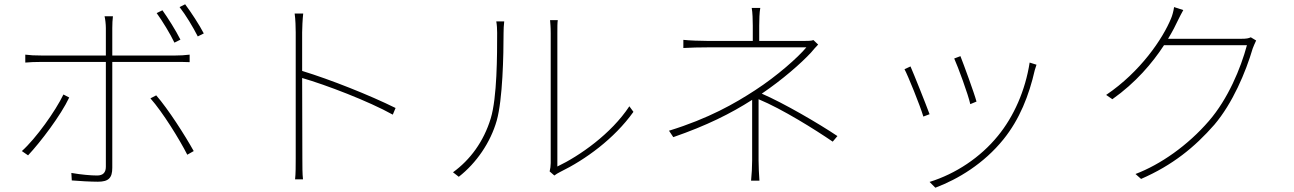

<svg xmlns="http://www.w3.org/2000/svg" viewBox="-20 -820 6040 896"><path d="M822 -635C800 -679 763 -737 738 -772L711 -759C738 -722 775 -661 794 -621ZM111 -95C170 -158 264 -282 303 -365L276 -379C239 -302 148 -174 82 -115ZM801 -531C822 -531 843 -531 865 -530V-565C842 -562 819 -561 800 -561H504V-689C504 -707 505 -730 507 -744H468C471 -732 474 -707 474 -689V-561H171C139 -561 124 -562 98 -565V-528C123 -530 141 -531 172 -531H474V-42C474 -15 461 -1 433 -1C405 -1 358 -5 313 -13L315 22C346 25 406 28 437 28C487 28 504 10 504 -37V-531ZM682 -361C739 -297 818 -169 854 -98L884 -115C844 -187 765 -311 709 -375ZM818 -787C847 -750 880 -695 903 -650L931 -664C911 -703 871 -764 844 -800Z M1826 -316C1705 -376 1521 -449 1390 -489V-669C1390 -688 1392 -731 1395 -757H1355C1359 -730 1360 -690 1360 -669V-81C1360 -46 1360 -8 1357 17H1394C1391 -8 1391 -46 1391 -81L1390 -456C1501 -424 1700 -348 1813 -285Z M2121 5C2203 -59 2269 -155 2298 -257C2326 -356 2330 -564 2330 -667C2330 -685 2331 -701 2333 -720H2296C2299 -703 2300 -685 2300 -667C2300 -564 2300 -365 2270 -267C2237 -159 2174 -74 2094 -16ZM2567 -1C2575 -7 2583 -12 2593 -17C2712 -75 2846 -172 2936 -298L2917 -324C2832 -195 2684 -92 2581 -43V-664C2581 -695 2581 -713 2583 -726H2547C2548 -713 2550 -695 2550 -664V-59C2550 -46 2548 -32 2545 -20Z M3888 -185C3800 -244 3637 -339 3535 -383C3631 -448 3719 -525 3765 -575C3776 -588 3787 -601 3798 -612L3776 -633C3766 -629 3749 -629 3733 -629H3523V-700C3523 -724 3524 -763 3528 -783H3488C3492 -763 3493 -724 3493 -700V-629H3283C3250 -629 3195 -631 3169 -634V-596C3198 -598 3250 -599 3283 -599H3743C3705 -553 3606 -465 3504 -399C3409 -337 3287 -267 3102 -210L3122 -180C3278 -234 3390 -290 3490 -354V-71C3490 -40 3488 -8 3485 23H3524C3522 -8 3520 -40 3520 -71V-357C3631 -311 3784 -215 3866 -159Z M4462 -558 4433 -547C4450 -510 4499 -377 4508 -334L4537 -346C4526 -387 4477 -520 4462 -558ZM4785 -528C4765 -398 4711 -276 4637 -186C4555 -85 4440 -9 4318 29L4345 56C4451 16 4571 -56 4663 -170C4738 -263 4782 -374 4809 -493C4811 -499 4814 -510 4817 -518ZM4229 -510 4201 -497C4216 -470 4274 -327 4289 -276L4318 -287C4300 -336 4244 -476 4229 -510Z M5817 -646C5807 -641 5796 -639 5773 -639H5431C5451 -672 5467 -703 5480 -731C5486 -743 5493 -757 5502 -773L5459 -787C5457 -770 5450 -745 5445 -734C5406 -639 5302 -485 5142 -377L5171 -357C5280 -434 5358 -526 5412 -609H5799C5770 -501 5711 -359 5622 -256C5523 -141 5395 -52 5279 -8L5305 15C5452 -49 5555 -133 5647 -238C5732 -338 5793 -482 5826 -594C5828 -601 5838 -622 5842 -631Z"/></svg>

Font: Noto Sans Japanese Thin
Style: Regular
Weight: 100
Designer: Ryoko NISHIZUKA (kana & ideographs); Paul D. Hunt (Latin, Greek & Cyrillic); Wenlong ZHANG (bopomofo); Sandoll Communica
Foundry: Adobe Systems Incorporated
Version: Version 1.000;PS 1;hotconv 1.0.78;makeotf.lib2.5.61930